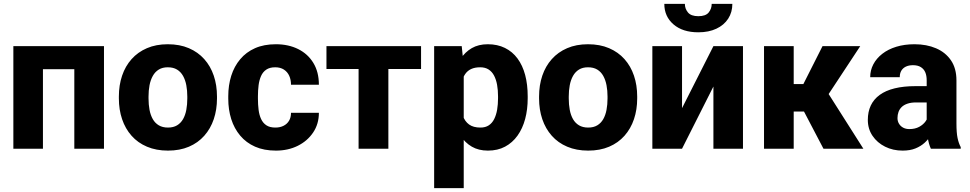

<svg xmlns="http://www.w3.org/2000/svg" viewBox="-20 -766 4996 989"><path d="M407.2 -528.3V-409.7H154.8V-528.3ZM201.2 -528.3V0H48.8V-528.3ZM515.6 -528.3V0H362.8V-528.3Z M592.3 -258.8V-269Q592.3 -327.1 608.9 -376.2Q625.5 -425.3 657.7 -461.4Q689.9 -497.6 736.8 -517.8Q783.7 -538.1 844.2 -538.1Q905.8 -538.1 952.9 -517.8Q1000 -497.6 1032.2 -461.4Q1064.5 -425.3 1081.1 -376.2Q1097.7 -327.1 1097.7 -269V-258.8Q1097.7 -201.2 1081.1 -152.1Q1064.5 -103 1032.2 -66.7Q1000 -30.3 953.1 -10.3Q906.2 9.8 845.2 9.8Q784.7 9.8 737.3 -10.3Q689.9 -30.3 657.7 -66.7Q625.5 -103 608.9 -152.1Q592.3 -201.2 592.3 -258.8ZM745.1 -269V-258.8Q745.1 -227.5 750.2 -200.2Q755.4 -172.9 767.1 -152.3Q778.8 -131.8 798.1 -120.4Q817.4 -108.9 845.2 -108.9Q873 -108.9 892.1 -120.4Q911.1 -131.8 922.9 -152.3Q934.6 -172.9 939.7 -200.2Q944.8 -227.5 944.8 -258.8V-269Q944.8 -299.8 939.7 -326.9Q934.6 -354 922.9 -375Q911.1 -396 891.8 -407.7Q872.6 -419.4 844.2 -419.4Q816.9 -419.4 797.9 -407.7Q778.8 -396 767.1 -375Q755.4 -354 750.2 -326.9Q745.1 -299.8 745.1 -269Z M1398.4 -108.9Q1422.9 -108.9 1440.9 -118.2Q1459 -127.4 1469 -144.3Q1479 -161.1 1479 -185.1H1622.6Q1622.6 -127.4 1593 -83.5Q1563.5 -39.6 1513.7 -14.9Q1463.9 9.8 1401.4 9.8Q1339.8 9.8 1293.9 -10.5Q1248 -30.8 1217.3 -67.4Q1186.5 -104 1171.1 -152.6Q1155.8 -201.2 1155.8 -257.8V-270.5Q1155.8 -326.7 1171.1 -375.5Q1186.5 -424.3 1217.3 -460.9Q1248 -497.6 1293.7 -517.8Q1339.4 -538.1 1400.9 -538.1Q1465.8 -538.1 1515.9 -513.2Q1565.9 -488.3 1594.2 -441.7Q1622.6 -395 1622.6 -329.6H1479Q1479 -355 1470 -375.2Q1460.9 -395.5 1442.6 -407.5Q1424.3 -419.4 1397.5 -419.4Q1369.6 -419.4 1351.8 -407.5Q1334 -395.5 1324.7 -374.5Q1315.4 -353.5 1312 -326.9Q1308.6 -300.3 1308.6 -270.5V-257.8Q1308.6 -227.5 1312 -200.4Q1315.4 -173.3 1325 -152.8Q1334.5 -132.3 1352.1 -120.6Q1369.6 -108.9 1398.4 -108.9Z M1980.5 -528.3V0H1827.1V-528.3ZM2148.9 -528.3V-410.6H1661.6V-528.3Z M2368.7 -426.8V203.1H2216.3V-528.3H2358.4ZM2698.2 -270V-259.8Q2698.2 -202.1 2685.1 -153.1Q2671.9 -104 2645.8 -67.4Q2619.6 -30.8 2581.5 -10.5Q2543.5 9.8 2493.2 9.8Q2445.3 9.8 2410.4 -10.5Q2375.5 -30.8 2351.8 -67.1Q2328.1 -103.5 2313.7 -150.6Q2299.3 -197.8 2291.5 -251.5V-271.5Q2299.3 -328.6 2314 -377.4Q2328.6 -426.3 2352.1 -462.2Q2375.5 -498 2410.2 -518.1Q2444.8 -538.1 2492.7 -538.1Q2542.5 -538.1 2581.1 -519Q2619.6 -500 2645.8 -464.6Q2671.9 -429.2 2685.1 -379.9Q2698.2 -330.6 2698.2 -270ZM2545.4 -259.8V-270Q2545.4 -302.2 2540.5 -329.3Q2535.6 -356.4 2524.9 -376.7Q2514.2 -397 2496.6 -408.2Q2479 -419.4 2453.6 -419.4Q2426.3 -419.4 2407.2 -410.6Q2388.2 -401.9 2376.5 -385Q2364.7 -368.2 2359.6 -343.8Q2354.5 -319.3 2354 -288.1V-234.4Q2354.5 -197.8 2364.5 -169.2Q2374.5 -140.6 2396.2 -124.8Q2418 -108.9 2454.6 -108.9Q2480.5 -108.9 2497.8 -120.4Q2515.1 -131.8 2525.6 -152.8Q2536.1 -173.8 2540.8 -201.2Q2545.4 -228.5 2545.4 -259.8Z M2756.8 -258.8V-269Q2756.8 -327.1 2773.4 -376.2Q2790 -425.3 2822.3 -461.4Q2854.5 -497.6 2901.4 -517.8Q2948.2 -538.1 3008.8 -538.1Q3070.3 -538.1 3117.4 -517.8Q3164.6 -497.6 3196.8 -461.4Q3229 -425.3 3245.6 -376.2Q3262.2 -327.1 3262.2 -269V-258.8Q3262.2 -201.2 3245.6 -152.1Q3229 -103 3196.8 -66.7Q3164.6 -30.3 3117.7 -10.3Q3070.8 9.8 3009.8 9.8Q2949.2 9.8 2901.9 -10.3Q2854.5 -30.3 2822.3 -66.7Q2790 -103 2773.4 -152.1Q2756.8 -201.2 2756.8 -258.8ZM2909.7 -269V-258.8Q2909.7 -227.5 2914.8 -200.2Q2919.9 -172.9 2931.6 -152.3Q2943.4 -131.8 2962.6 -120.4Q2981.9 -108.9 3009.8 -108.9Q3037.6 -108.9 3056.6 -120.4Q3075.7 -131.8 3087.4 -152.3Q3099.1 -172.9 3104.2 -200.2Q3109.4 -227.5 3109.4 -258.8V-269Q3109.4 -299.8 3104.2 -326.9Q3099.1 -354 3087.4 -375Q3075.7 -396 3056.4 -407.7Q3037.1 -419.4 3008.8 -419.4Q2981.4 -419.4 2962.4 -407.7Q2943.4 -396 2931.6 -375Q2919.9 -354 2914.8 -326.9Q2909.7 -299.8 2909.7 -269Z M3493.2 -209 3654.8 -528.3H3807.1V0H3654.8V-320.3L3493.2 0H3340.3V-528.3H3493.2ZM3646 -746.1H3752.4Q3752.4 -703.1 3731 -669.9Q3709.5 -636.7 3670.2 -618.2Q3630.9 -599.6 3577.1 -599.6Q3496.6 -599.6 3449.2 -640.4Q3401.9 -681.2 3401.9 -746.1H3507.8Q3507.8 -721.2 3523.7 -701.9Q3539.6 -682.6 3577.1 -682.6Q3615.2 -682.6 3630.6 -701.9Q3646 -721.2 3646 -746.1Z M4068.4 -528.3V0H3915.5V-528.3ZM4411.1 -528.3 4189 -191.4H4044.9L4027.3 -333H4118.2L4216.8 -528.3ZM4221.7 0 4106.9 -219.2 4244.6 -287.6 4427.2 0Z M4753.4 -126V-352.5Q4753.4 -376.5 4746.1 -393.6Q4738.8 -410.6 4723.1 -420.4Q4707.5 -430.2 4682.6 -430.2Q4661.6 -430.2 4646.2 -422.9Q4630.9 -415.5 4622.8 -401.9Q4614.7 -388.2 4614.7 -368.2H4462.4Q4462.4 -403.8 4478.5 -434.6Q4494.6 -465.3 4524.7 -488.8Q4554.7 -512.2 4596.7 -525.1Q4638.7 -538.1 4690.9 -538.1Q4752.9 -538.1 4801.5 -517.3Q4850.1 -496.6 4878.4 -455.3Q4906.7 -414.1 4906.7 -351.6V-130.4Q4906.7 -82.5 4912.4 -55.4Q4918 -28.3 4928.7 -8.3V0H4774.9Q4764.2 -22.9 4758.8 -56.9Q4753.4 -90.8 4753.4 -126ZM4772.5 -322.3 4773.4 -238.3H4697.8Q4672.4 -238.3 4654.1 -231.9Q4635.7 -225.6 4624.5 -214.6Q4613.3 -203.6 4608.2 -189.2Q4603 -174.8 4603 -157.7Q4603 -141.6 4610.8 -128.7Q4618.7 -115.7 4632.3 -108.4Q4646 -101.1 4664.1 -101.1Q4693.8 -101.1 4715.1 -112.8Q4736.3 -124.5 4748 -141.4Q4759.8 -158.2 4759.8 -172.9L4796.4 -109.4Q4787.6 -89.8 4774.9 -69.1Q4762.2 -48.3 4742.7 -30.5Q4723.1 -12.7 4695.6 -1.5Q4668 9.8 4629.4 9.8Q4579.6 9.8 4539.1 -10.5Q4498.5 -30.8 4474.4 -66.4Q4450.2 -102.1 4450.2 -148.4Q4450.2 -189.9 4465.3 -222.2Q4480.5 -254.4 4511 -276.9Q4541.5 -299.3 4587.9 -310.8Q4634.3 -322.3 4696.3 -322.3Z"/></svg>

Font: Roboto ExtraBold
Style: Regular
Weight: 800
Designer: Christian Robertson
Foundry: Google
Version: Version 3.009; 2024